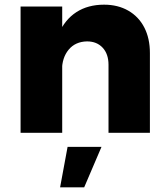

<svg xmlns="http://www.w3.org/2000/svg" viewBox="-20 -568 714 821"><path d="M444 -291Q444 -337 419 -364Q394 -391 352 -391Q302 -390 273.5 -355.5Q245 -321 245 -267H203Q203 -359 230 -421.5Q257 -484 306.5 -516Q356 -548 425 -548Q484 -548 528.5 -522.5Q573 -497 597 -450.5Q621 -404 621 -341V0H444ZM68 -540H246V0H68ZM269 60H414L340 233H237Z"/></svg>

Font: Alexandria
Style: Bold
Weight: 700
Designer: Mohamed Gaber
Foundry: Kief Type Foundry
Version: Version 5.100